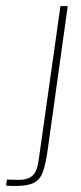

<svg xmlns="http://www.w3.org/2000/svg" viewBox="-46 -611 267 632"><path d="M8 1Q-1 1 -8.5 1Q-16 1 -26 0L-23 -20L11 -19Q43 -18 59.5 -31.5Q76 -45 81 -82L153 -591H177L111 -118Q105 -74 96 -47.5Q87 -21 67 -10Q47 1 8 1Z"/></svg>

Font: Alumni Sans Thin Thin
Style: Italic
Weight: 250
Italic angle: -8°
Version: Version 1.016